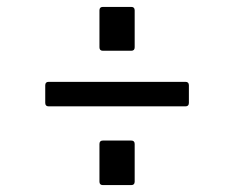

<svg xmlns="http://www.w3.org/2000/svg" viewBox="-20 -612 680 556"><path d="M278 -465Q268 -465 268 -475V-582Q268 -592 278 -592H360Q370 -592 370 -582V-475Q370 -465 360 -465ZM121 -304Q111 -304 111 -314V-365Q111 -375 121 -375H517Q527 -375 527 -365V-314Q527 -304 517 -304ZM278 -76Q268 -76 268 -86V-195Q268 -205 278 -205H360Q370 -205 370 -195V-86Q370 -76 360 -76Z"/></svg>

Font: Open Sauce Two
Style: Regular
Weight: 400
Designer: Alfredo Marco Pradil
Foundry: Creative Sauce Fz LLC
Version: Version 1.477